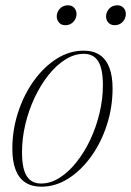

<svg xmlns="http://www.w3.org/2000/svg" viewBox="-20 -694 494 724"><path d="M295.5 -503Q331.5 -503 355.8 -487Q380 -471 392.2 -439.2Q404.5 -407.5 404.5 -360.5Q404.5 -289.5 383 -223Q361.5 -156.5 323.8 -104Q286 -51.5 237.8 -20.8Q189.5 10 135.5 10Q100 10 75.5 -6Q51 -22 38.8 -54Q26.5 -86 26.5 -132.5Q26.5 -203.5 48 -269.8Q69.5 -336 107 -388.5Q144.5 -441 193 -472Q241.5 -503 295.5 -503ZM135 -2Q171 -2 205 -23.8Q239 -45.5 268.8 -83Q298.5 -120.5 320.8 -168Q343 -215.5 355.5 -268.2Q368 -321 368 -372.5Q368 -435 350.2 -463Q332.5 -491 296 -491Q260 -491 225.8 -469.2Q191.5 -447.5 162 -410Q132.5 -372.5 110.2 -325Q88 -277.5 75.5 -224.8Q63 -172 63 -120.5Q63 -58 80.8 -30Q98.5 -2 135 -2ZM226 -599Q211 -599 202.5 -609Q194 -619 194 -631.5Q194 -642.5 199.2 -652.2Q204.5 -662 214 -668Q223.5 -674 236.5 -674Q251.5 -674 260 -664.2Q268.5 -654.5 268.5 -641Q268.5 -630.5 263.2 -620.8Q258 -611 248.5 -605Q239 -599 226 -599ZM412 -599Q397 -599 388.5 -609Q380 -619 380 -631.5Q380 -642.5 385.2 -652.2Q390.5 -662 400 -668Q409.5 -674 422.5 -674Q437.5 -674 446 -664.2Q454.5 -654.5 454.5 -641Q454.5 -630.5 449.2 -620.8Q444 -611 434.5 -605Q425 -599 412 -599Z"/></svg>

Font: Newsreader 60pt ExtraLight
Style: Italic
Weight: 250
Italic angle: -17°
Designer: Hugues Gentile
Foundry: Production Type
Version: Version 1.003